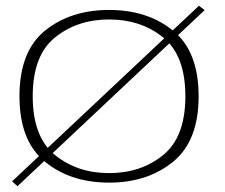

<svg xmlns="http://www.w3.org/2000/svg" viewBox="-20 -629 782 666"><path d="M22 0 40.5 17 690 -594 670 -609ZM358.5 4.5Q491.5 4.5 580.2 -67.8Q669 -140 669 -295Q669 -451 580.2 -522.8Q491.5 -594.5 358.5 -594.5Q225 -594.5 136.2 -522.8Q47.5 -451 47.5 -295Q47.5 -140 136.2 -67.8Q225 4.5 358.5 4.5ZM358.5 -28.5Q248.5 -28.5 171 -91Q93.5 -153.5 93.5 -295Q93.5 -437 171 -499.2Q248.5 -561.5 358.5 -561.5Q468.5 -561.5 545.8 -499.2Q623 -437 623 -295Q623 -153.5 545.8 -91Q468.5 -28.5 358.5 -28.5Z"/></svg>

Font: Anybody Expanded ExtraLight
Style: Regular
Weight: 250
Width: 7
Version: Version 1.113;gftools[0.9.25]